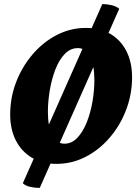

<svg xmlns="http://www.w3.org/2000/svg" viewBox="-20 -792 668 942"><path d="M257 12Q187 12 136 -18.5Q85 -49 57.5 -103.5Q30 -158 30 -230Q30 -314 59.5 -390Q89 -466 140.5 -526Q192 -586 259 -620.5Q326 -655 401 -655Q472 -655 522.5 -625Q573 -595 600.5 -540.5Q628 -486 628 -413Q628 -330 599 -253.5Q570 -177 518.5 -117Q467 -57 400 -22.5Q333 12 257 12ZM296 -87Q332 -87 359.5 -116Q387 -145 405.5 -191.5Q424 -238 433.5 -292.5Q443 -347 443 -399Q443 -471 422 -513.5Q401 -556 362 -556Q325 -556 297 -526.5Q269 -497 251 -449.5Q233 -402 224 -347.5Q215 -293 215 -243Q215 -170 236.5 -128.5Q258 -87 296 -87ZM175 130Q150 130 127 124.5Q104 119 92 107L482 -772Q505 -772 528 -766.5Q551 -761 565 -749Z"/></svg>

Font: Petrona Black
Style: Italic
Weight: 900
Italic angle: -9°
Designer: Ringo R. Seeber
Foundry: Ringo R. Seeber
Version: Version 2.001; ttfautohint (v1.8.3)